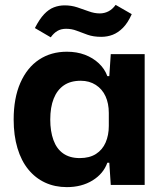

<svg xmlns="http://www.w3.org/2000/svg" viewBox="-20 -758 676 787"><path d="M254 9Q205 9 165 -9.5Q125 -28 96 -63.5Q67 -99 51.5 -151Q36 -203 36 -268Q36 -356 63.5 -418.5Q91 -481 140 -513.5Q189 -546 254 -546Q295 -546 328 -533.5Q361 -521 385 -498.5Q409 -476 420 -446H428L434 -536H573V0H434L428 -91H420Q404 -46 359.5 -18.5Q315 9 254 9ZM307 -110Q347 -110 373.5 -127Q400 -144 413 -174Q426 -204 426 -242V-295Q426 -334 412.5 -363.5Q399 -393 372.5 -410Q346 -427 311 -427Q269 -427 241.5 -408Q214 -389 200 -353.5Q186 -318 186 -268Q186 -220 199 -184Q212 -148 239 -129Q266 -110 307 -110ZM395 -607Q363 -607 339 -615.5Q315 -624 294.5 -632Q274 -640 251 -640Q230 -640 215 -631Q200 -622 188 -605L123 -643Q142 -680 161 -700Q180 -720 201 -728Q222 -736 245 -736Q272 -736 296.5 -728Q321 -720 344 -711.5Q367 -703 389 -703Q408 -703 424.5 -711.5Q441 -720 454 -738L520 -700Q504 -664 484 -644Q464 -624 442 -615.5Q420 -607 395 -607Z"/></svg>

Font: Mona Sans ExtraLight
Style: Bold
Weight: 700
Version: Version 2.000